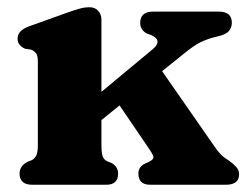

<svg xmlns="http://www.w3.org/2000/svg" viewBox="-20 -510 680 530"><path d="M69.5 0Q34 0 34 -31Q34 -51 55 -63L68 -68Q76 -72.5 80.2 -81Q84.5 -89.5 84.5 -109.5V-339.5Q84.5 -356.5 79.5 -363Q74.5 -369.5 66 -373L49 -375.5Q39.5 -380 34 -386.5Q28.5 -393 28.5 -403.5Q28.5 -425.5 59.5 -437L166.5 -475.5Q187 -482.5 200 -486.2Q213 -490 227.5 -490Q242 -490 251 -480.2Q260 -470.5 260 -455.5V-256.5L402 -374.5Q429.5 -398 398 -413L384 -418Q367 -428.5 367 -447Q367 -478 403.5 -478H583.5Q620 -478 620 -447Q620 -434 611.5 -424Q603 -414 576.5 -408.5Q555 -403.5 535.2 -394.2Q515.5 -385 486 -360.5L427.5 -313.5L575 -101.5Q585 -87.5 592.5 -80.8Q600 -74 611.5 -67Q624 -58 632 -49.2Q640 -40.5 640 -29Q640 0 603.5 0H394.5Q362 0 362 -31Q362 -48 377.5 -57L390.5 -63Q406.5 -70.5 402.8 -79.8Q399 -89 387 -106L310 -219L260 -178.5V-109.5Q260 -87.5 263.5 -78.2Q267 -69 275.5 -65L289 -59.5Q306 -49 306 -31Q306 0 273.5 0Z"/></svg>

Font: Fraunces 9pt S050
Style: Bold
Weight: 700
Version: Version 1.000; ttfautohint (v1.8.3)